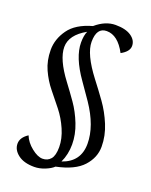

<svg xmlns="http://www.w3.org/2000/svg" viewBox="-167 -802 858 1093"><g transform="rotate(20 262.0 -255.0)"><path d="M220 -664Q278 -714 339.5 -714Q401 -714 434.5 -691Q468 -668 468 -633.5Q468 -599 420 -573Q372 -664 304 -664Q243 -664 243 -577Q243 -503 334 -384Q372 -335 410 -282Q448 -229 474.5 -165Q501 -101 501 -35Q501 31 452.5 84.5Q404 138 293 161Q277 177 244 190.5Q211 204 179 204Q116 204 80.5 176.5Q45 149 45 111.5Q45 74 88 46Q103 84 140.5 114Q178 144 208 144Q238 144 256.5 122.5Q275 101 275 50Q275 -1 251 -56Q227 -111 192.5 -154.5Q158 -198 123 -241Q88 -284 64 -337Q40 -390 40 -455Q40 -520 81.5 -578.5Q123 -637 220 -664ZM189 -314Q223 -269 257 -220.5Q291 -172 315 -111Q339 -50 339 10.5Q339 71 315 122Q420 86 420 -23Q420 -130 338 -251Q304 -301 270 -349Q188 -465 188 -553Q188 -596 200 -622Q107 -570 107 -496.5Q107 -423 189 -314Z"/></g></svg>

Font: Sedan SC
Style: Regular
Weight: 400
Designer: Sebastian Salazar
Foundry: Sebastian Salazar
Version: Version 1.001